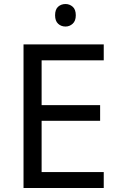

<svg xmlns="http://www.w3.org/2000/svg" viewBox="-20 -935 596 955"><path d="M496 0H97V-714H496V-635H187V-412H478V-334H187V-79H496ZM306 -915Q326 -915 341.5 -901.5Q357 -888 357 -859Q357 -831 341.5 -817Q326 -803 306 -803Q284 -803 269 -817Q254 -831 254 -859Q254 -888 269 -901.5Q284 -915 306 -915Z"/></svg>

Font: Noto Sans Modi
Style: Regular
Weight: 400
Designer: Monotype Design Team
Foundry: Monotype Imaging Inc.
Version: Version 2.003; ttfautohint (v1.8.4.7-5d5b)